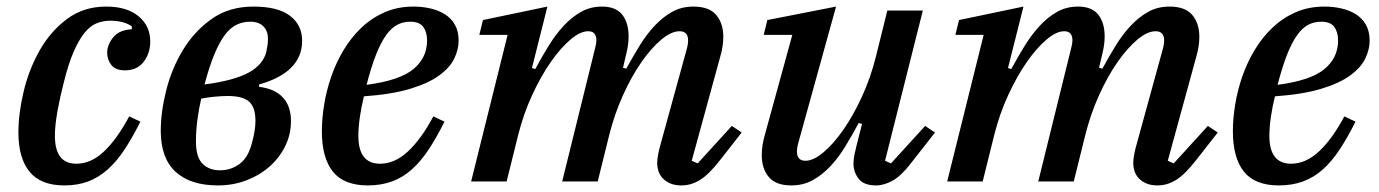

<svg xmlns="http://www.w3.org/2000/svg" viewBox="-20 -552 4194 584"><path d="M176 12Q104 12 70 -29.5Q36 -71 36 -149Q36 -207 52 -274Q68 -341 100.5 -398.5Q133 -456 183.5 -494Q234 -532 303 -532Q366 -532 401.5 -502.5Q437 -473 437 -426Q437 -390 417 -364Q397 -338 360 -338Q332 -338 319 -354Q306 -370 306 -392Q306 -415 324 -438Q342 -461 381 -463V-472Q356 -489 315 -489Q293 -489 273.5 -481Q254 -473 237 -452Q220 -431 204 -394.5Q188 -358 174 -301Q163 -259 155 -215Q147 -171 147 -139Q147 -54 212 -54Q257 -54 296.5 -91.5Q336 -129 373 -198L407 -182Q383 -134 359 -97.5Q335 -61 307.5 -36.5Q280 -12 248 0Q216 12 176 12Z M643 12Q559 12 514 -29.5Q469 -71 469 -154Q469 -211 485.5 -277Q502 -343 536.5 -400Q571 -457 624 -494.5Q677 -532 751 -532Q825 -532 862 -504Q899 -476 899 -428Q899 -332 768 -295V-288Q816 -282 840.5 -255.5Q865 -229 865 -184Q865 -143 847.5 -107.5Q830 -72 800 -45.5Q770 -19 729.5 -3.5Q689 12 643 12ZM649 -34Q683 -34 709.5 -54Q736 -74 747 -120Q751 -134 754 -151Q757 -168 757 -184Q757 -226 737.5 -243Q718 -260 673 -260Q656 -260 634 -258Q612 -256 592 -252Q585 -222 580.5 -188Q576 -154 576 -122Q576 -74 596 -54Q616 -34 649 -34ZM741 -486Q719 -486 700 -477Q681 -468 664.5 -446.5Q648 -425 632.5 -388Q617 -351 602 -295Q692 -307 736 -331Q780 -355 790 -394Q792 -405 793.5 -413.5Q795 -422 795 -434Q795 -458 781 -472Q767 -486 741 -486Z M1099 12Q1026 12 992.5 -30Q959 -72 959 -153Q959 -191 966 -234Q973 -277 987.5 -319Q1002 -361 1025 -399.5Q1048 -438 1079 -467.5Q1110 -497 1149.5 -514.5Q1189 -532 1238 -532Q1264 -532 1288.5 -526.5Q1313 -521 1332.5 -509Q1352 -497 1363.5 -477Q1375 -457 1375 -428Q1375 -402 1362 -374.5Q1349 -347 1316.5 -323Q1284 -299 1228 -282Q1172 -265 1087 -259Q1079 -227 1074.5 -195.5Q1070 -164 1070 -139Q1070 -54 1136 -54Q1181 -54 1221.5 -92Q1262 -130 1298 -198L1332 -182Q1308 -134 1284 -97.5Q1260 -61 1232.5 -36.5Q1205 -12 1172 0Q1139 12 1099 12ZM1095 -294Q1195 -307 1237 -341.5Q1279 -376 1279 -429Q1279 -454 1267.5 -470Q1256 -486 1228 -486Q1206 -486 1188 -476.5Q1170 -467 1154 -444.5Q1138 -422 1123.5 -385Q1109 -348 1095 -294Z M2053 12Q2033 12 2019 6Q2005 0 1996 -9.5Q1987 -19 1983 -31Q1979 -43 1979 -56Q1979 -67 1981.5 -80.5Q1984 -94 1987 -105L2070 -407Q2073 -419 2073 -429Q2073 -457 2047 -457Q2022 -457 1991.5 -431.5Q1961 -406 1931 -363Q1901 -320 1875 -262.5Q1849 -205 1833 -141L1798 0H1690L1790 -405Q1794 -420 1794 -429Q1794 -457 1769 -457Q1745 -457 1715 -431.5Q1685 -406 1655 -363Q1625 -320 1598.5 -262.5Q1572 -205 1556 -141L1521 0H1413L1524 -446H1438L1449 -491L1645 -532L1598 -345L1608 -342Q1628 -379 1649 -413Q1670 -447 1694.5 -473.5Q1719 -500 1747.5 -516Q1776 -532 1811 -532Q1853 -532 1872.5 -507.5Q1892 -483 1892 -441Q1892 -418 1886 -393L1875 -346L1885 -343Q1905 -380 1926 -414Q1947 -448 1971.5 -474Q1996 -500 2024.5 -516Q2053 -532 2089 -532Q2137 -532 2158.5 -506.5Q2180 -481 2180 -440Q2180 -425 2177.5 -409.5Q2175 -394 2170 -377L2084 -63L2102 -55L2206 -169L2236 -149L2171 -66Q2136 -21 2109 -4.5Q2082 12 2053 12Z M2387 12Q2340 12 2318.5 -13.5Q2297 -39 2297 -80Q2297 -95 2299.5 -111Q2302 -127 2307 -144L2390 -446H2303L2314 -491L2523 -532L2407 -113Q2404 -101 2404 -91Q2404 -63 2430 -63Q2454 -63 2484.5 -88.5Q2515 -114 2545 -157Q2575 -200 2601.5 -257.5Q2628 -315 2644 -379L2679 -520H2787L2672 -63L2690 -55L2794 -169L2824 -149L2759 -66Q2723 -18 2696 -3Q2669 12 2645 12Q2607 12 2591.5 -8.5Q2576 -29 2576 -54Q2576 -67 2579 -82Q2582 -97 2585 -108L2602 -175L2592 -178Q2572 -141 2551 -106.5Q2530 -72 2505.5 -46Q2481 -20 2452 -4Q2423 12 2387 12Z M3501 12Q3481 12 3467 6Q3453 0 3444 -9.5Q3435 -19 3431 -31Q3427 -43 3427 -56Q3427 -67 3429.5 -80.5Q3432 -94 3435 -105L3518 -407Q3521 -419 3521 -429Q3521 -457 3495 -457Q3470 -457 3439.5 -431.5Q3409 -406 3379 -363Q3349 -320 3323 -262.5Q3297 -205 3281 -141L3246 0H3138L3238 -405Q3242 -420 3242 -429Q3242 -457 3217 -457Q3193 -457 3163 -431.5Q3133 -406 3103 -363Q3073 -320 3046.5 -262.5Q3020 -205 3004 -141L2969 0H2861L2972 -446H2886L2897 -491L3093 -532L3046 -345L3056 -342Q3076 -379 3097 -413Q3118 -447 3142.5 -473.5Q3167 -500 3195.5 -516Q3224 -532 3259 -532Q3301 -532 3320.5 -507.5Q3340 -483 3340 -441Q3340 -418 3334 -393L3323 -346L3333 -343Q3353 -380 3374 -414Q3395 -448 3419.5 -474Q3444 -500 3472.5 -516Q3501 -532 3537 -532Q3585 -532 3606.5 -506.5Q3628 -481 3628 -440Q3628 -425 3625.5 -409.5Q3623 -394 3618 -377L3532 -63L3550 -55L3654 -169L3684 -149L3619 -66Q3584 -21 3557 -4.5Q3530 12 3501 12Z M3870 12Q3797 12 3763.5 -30Q3730 -72 3730 -153Q3730 -191 3737 -234Q3744 -277 3758.5 -319Q3773 -361 3796 -399.5Q3819 -438 3850 -467.5Q3881 -497 3920.5 -514.5Q3960 -532 4009 -532Q4035 -532 4059.5 -526.5Q4084 -521 4103.5 -509Q4123 -497 4134.5 -477Q4146 -457 4146 -428Q4146 -402 4133 -374.5Q4120 -347 4087.5 -323Q4055 -299 3999 -282Q3943 -265 3858 -259Q3850 -227 3845.5 -195.5Q3841 -164 3841 -139Q3841 -54 3907 -54Q3952 -54 3992.5 -92Q4033 -130 4069 -198L4103 -182Q4079 -134 4055 -97.5Q4031 -61 4003.5 -36.5Q3976 -12 3943 0Q3910 12 3870 12ZM3866 -294Q3966 -307 4008 -341.5Q4050 -376 4050 -429Q4050 -454 4038.5 -470Q4027 -486 3999 -486Q3977 -486 3959 -476.5Q3941 -467 3925 -444.5Q3909 -422 3894.5 -385Q3880 -348 3866 -294Z"/></svg>

Font: IBM Plex Serif Medium
Style: Italic
Weight: 500
Italic angle: -14°
Designer: Mike Abbink, Paul van der Laan, Pieter van Rosmalen
Foundry: Bold Monday
Version: Version 2.5